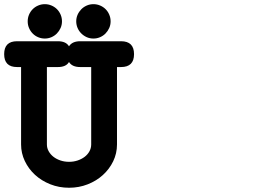

<svg xmlns="http://www.w3.org/2000/svg" viewBox="-26 -842 1250 908"><path d="M247.6 -647Q286.1 -647 300.3 -623Q315.4 -647 353.5 -647H546.4Q607.9 -647 607.9 -585.9Q607.9 -524.9 546.4 -524.9H527.3V-158.7Q527.3 -116.7 509.3 -79.3Q491.2 -42 460.4 -14.2Q429.7 13.7 388.4 29.8Q347.2 45.9 300.8 45.9Q252.9 45.9 211.4 29.3Q169.9 12.7 139.4 -15.4Q108.9 -43.5 91.3 -80.6Q73.7 -117.7 73.7 -158.7V-524.9H54.7Q-6.3 -524.9 -6.3 -585.9Q-6.3 -647 54.7 -647ZM195.8 -524.9V-158.7Q195.8 -141.6 204.3 -126.5Q212.9 -111.3 227.1 -100.3Q241.2 -89.4 260.3 -83Q279.3 -76.7 300.8 -76.7Q321.8 -76.7 340.8 -83Q359.9 -89.4 374.3 -100.3Q388.7 -111.3 397 -126.5Q405.3 -141.6 405.3 -158.7V-524.9H353.5Q314.9 -524.9 300.3 -548.8Q286.6 -524.9 247.6 -524.9ZM416 -822.3Q432.6 -822.3 447.5 -815.9Q462.4 -809.6 473.4 -798.6Q484.4 -787.6 490.7 -772.7Q497.1 -757.8 497.1 -741.2Q497.1 -724.1 490.5 -709.5Q483.9 -694.8 472.9 -683.6Q461.9 -672.4 447 -666Q432.1 -659.7 416 -659.7Q398.4 -659.7 383.5 -666.5Q368.7 -673.3 357.7 -684.6Q346.7 -695.8 340.6 -710.4Q334.5 -725.1 334.5 -741.2Q334.5 -757.3 340.8 -772Q347.2 -786.6 358.2 -797.9Q369.1 -809.1 384 -815.7Q398.9 -822.3 416 -822.3ZM186 -822.3Q202.6 -822.3 217.5 -815.9Q232.4 -809.6 243.4 -798.6Q254.4 -787.6 260.7 -772.7Q267.1 -757.8 267.1 -741.2Q267.1 -724.1 260.5 -709.5Q253.9 -694.8 242.9 -683.6Q231.9 -672.4 217 -666Q202.1 -659.7 186 -659.7Q169.9 -659.7 155 -665.8Q140.1 -671.9 129.2 -682.9Q118.2 -693.8 111.6 -708.7Q105 -723.6 105 -741.2Q105 -757.8 111.3 -772.7Q117.7 -787.6 128.7 -798.6Q139.6 -809.6 154.5 -815.9Q169.4 -822.3 186 -822.3Z"/></svg>

Font: Erica Type
Style: Bold Italic
Weight: 700
Monospace: yes
Designer: Peter Wiegel
Foundry: Peter Wiegel
Version: Version 1.000 2010 initial release